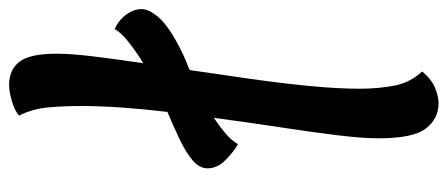

<svg xmlns="http://www.w3.org/2000/svg" viewBox="-301 -676 984 422"><g transform="rotate(-90 191.0 -465.0)"><path d="M176 7Q141 7 119.5 -21Q98 -49 98 -125Q98 -161 105 -217.5Q112 -274 122.5 -343Q133 -412 143 -487Q125 -475 109.5 -462Q94 -449 85 -434Q69 -443 50.5 -461Q32 -479 32 -501Q32 -519 50 -534Q68 -549 96.5 -562.5Q125 -576 156 -589Q162 -639 165.5 -687.5Q169 -736 169 -780Q169 -816 166 -850.5Q163 -885 148 -915Q159 -925 180 -931Q201 -937 215 -937Q249 -937 266.5 -914Q284 -891 284 -832Q284 -801 278 -751.5Q272 -702 263 -642Q286 -656 308.5 -673.5Q331 -691 338 -705Q358 -696 370 -679.5Q382 -663 382 -646Q382 -629 363.5 -608Q345 -587 301 -564Q290 -558 276.5 -552Q263 -546 248 -540Q238 -473 228.5 -405.5Q219 -338 213 -276.5Q207 -215 207 -166Q207 -127 213.5 -91.5Q220 -56 245 -29Q226 -7 207 0Q188 7 176 7Z"/></g></svg>

Font: Paprika
Style: Regular
Weight: 400
Designer: Eduardo Rodriguez Tunni
Foundry: Eduardo Rodriguez Tunni
Version: Version 1.010; ttfautohint (v1.8.3)